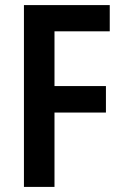

<svg xmlns="http://www.w3.org/2000/svg" viewBox="-20 -734 479 754"><path d="M194 0H74V-714H411V-611H194V-396H396V-292H194Z"/></svg>

Font: Noto Sans Lao Looped Condensed SemiBold
Style: Regular
Weight: 600
Width: 3
Designer: Mark Frömberg, Ben Mitchell
Foundry: The Fontpad Ltd
Version: Version 1.002; ttfautohint (v1.8.4.7-5d5b)